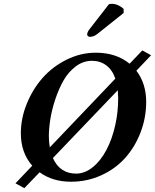

<svg xmlns="http://www.w3.org/2000/svg" viewBox="-20 -931 802 994"><path d="M456.1 -616.2Q410.6 -616.2 372.1 -587.2Q333.5 -558.1 308.6 -513.9Q283.7 -469.7 265.9 -415.8Q248 -361.8 240.5 -313.2Q232.9 -264.6 232.9 -226.1Q232.9 -198.2 237.8 -168L577.1 -523.9Q561.5 -569.3 530 -592.8Q498.5 -616.2 456.1 -616.2ZM589.8 -463.9 253.9 -112.8Q290 -32.2 374 -32.2Q418.9 -32.2 460.2 -65.4Q501.5 -98.6 531.5 -155.8Q561.5 -212.9 577.1 -285.2Q591.8 -351.1 591.8 -422.9Q591.8 -437.5 589.8 -463.9ZM650.9 -601.1 716.8 -669.9 762.2 -645 686 -564.9Q736.8 -498.5 736.8 -403.8Q736.8 -321.8 708 -246.3Q679.2 -170.9 628.9 -114.3Q578.6 -57.6 505.1 -23.9Q431.6 9.8 347.2 9.8Q252 9.8 185.1 -39.1L106 43L60.1 18.1L147 -73.2Q87.9 -140.1 87.9 -241.2Q87.9 -318.4 118.7 -394Q149.4 -469.7 200.7 -527.8Q252 -585.9 324.7 -622.1Q397.5 -658.2 476.1 -658.2Q581.5 -658.2 650.9 -601.1ZM441.9 -777.8 543.9 -909.2Q549.8 -911.1 560.1 -911.1Q575.7 -911.1 592.3 -903.6Q608.9 -896 620.1 -884.8V-863.8L484.9 -755.9Q465.3 -740.2 444.8 -740.2Q439 -740.2 434.6 -744.9Q430.2 -749.5 431.2 -753.9Q433.1 -766.6 441.9 -777.8Z"/></svg>

Font: Common Serif
Style: Bold Italic
Weight: 700
Italic angle: -12°
Designer: Philipp H. Poll, Khaled Hosny
Foundry: Stefan Peev, Context Ltd.
Version: Version 1.026